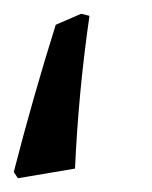

<svg xmlns="http://www.w3.org/2000/svg" viewBox="-25 -143 221 279"><path d="M56 -107 93 -123 105 -120Q89 -9 84 102L1 116L-5 107Q23 -2 56 -107Z"/></svg>

Font: Alegreya Medium
Style: Italic
Weight: 500
Italic angle: -7°
Designer: Juan Pablo del Peral
Foundry: Huerta Tipografica
Version: Version 2.008; ttfautohint (v1.8)